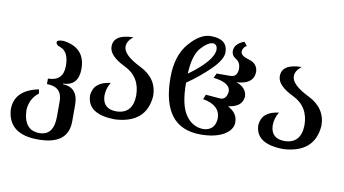

<svg xmlns="http://www.w3.org/2000/svg" viewBox="-88 -920 2479 1385"><g transform="rotate(10 1151.0 -227.5)"><path d="M254.9 249Q34.7 249 24.4 67.9Q24.4 -72.3 199.2 -108.4L204.6 -78.6Q141.1 -30.8 136.2 53.7Q141.1 201.7 256.3 201.7Q361.3 201.7 361.3 62.5V-49.3Q361.3 -155.8 249.5 -155.8V-196.3Q361.3 -196.3 361.3 -309.1Q361.3 -415.5 293.5 -437Q266.1 -445.3 265.6 -465.3Q265.6 -483.4 313.5 -483.4Q475.6 -461.9 475.6 -306.6Q475.6 -183.1 363.3 -179.2V-175.3Q475.6 -169.9 475.6 -43.9V77.6Q475.6 249 254.9 249Z M777.8 9.8Q571.8 8.3 569.8 -131.3Q578.6 -230 701.2 -243.7Q672.4 -199.2 672.4 -143.6Q676.8 -48.8 776.4 -48.8Q894.5 -51.8 897.9 -184.1Q897.9 -322.3 779.5 -379.2Q661.1 -436 661.1 -503.9Q661.1 -594.2 804.7 -596.2Q760.7 -561 760.7 -521.5Q760.7 -459.5 889.9 -396Q1019 -332.5 1019 -203.1Q1003.9 -2.9 777.8 9.8Z M1402.3 9.8Q1118.7 9.8 1118.7 -358.4Q1118.7 -517.6 1197.5 -609.9Q1276.4 -702.1 1354 -702.1Q1478 -702.1 1478 -604.5Q1478 -551.3 1401.6 -476.3Q1325.2 -401.4 1235.8 -340.3Q1235.8 -177.2 1286.4 -104.7Q1336.9 -32.2 1418 -32.2Q1500 -37.6 1505.9 -124Q1505.9 -222.2 1377.9 -244.6L1391.6 -279.3L1500 -270.5Q1543.5 -271 1550.3 -330.1Q1550.3 -394.5 1425.8 -409.2L1441.4 -443.4L1544.9 -443.8Q1594.7 -445.8 1594.7 -507.8Q1593.3 -552.2 1560.8 -571.3Q1528.3 -590.3 1528.3 -624.5Q1528.3 -677.2 1599.6 -704.1L1621.1 -676.8Q1593.8 -662.1 1591.8 -629.9Q1591.8 -600.1 1654.1 -582.8Q1716.3 -565.4 1720.2 -505.4Q1718.3 -412.6 1593.3 -406.7Q1670.4 -378.9 1671.9 -314Q1666 -238.8 1565.9 -225.6L1565.4 -223.6Q1635.3 -187 1635.3 -120.1Q1635.3 -64 1572 -27.1Q1508.8 9.8 1402.3 9.8ZM1236.8 -406.2Q1411.1 -532.7 1411.1 -614.7Q1409.7 -649.4 1380.4 -653.8Q1342.8 -653.8 1292.7 -598.4Q1242.7 -543 1236.8 -406.2Z M2010.3 9.8Q1804.2 8.3 1802.2 -131.3Q1811 -230 1933.6 -243.7Q1904.8 -199.2 1904.8 -143.6Q1909.2 -48.8 2008.8 -48.8Q2127 -51.8 2130.4 -184.1Q2130.4 -322.3 2012 -379.2Q1893.6 -436 1893.6 -503.9Q1893.6 -594.2 2037.1 -596.2Q1993.2 -561 1993.2 -521.5Q1993.2 -459.5 2122.3 -396Q2251.5 -332.5 2251.5 -203.1Q2236.3 -2.9 2010.3 9.8Z"/></g></svg>

Font: Kelvinch
Style: Bold
Weight: 700
Designer: Paul James Miller
Foundry: High-Logic / Made with FontCreator
Version: Version 3.501;March 28, 2021;FontCreator 13.0.0.2683 64-bit